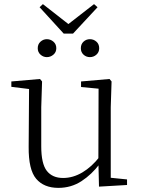

<svg xmlns="http://www.w3.org/2000/svg" viewBox="-20 -897 683 931"><path d="M207 -620Q190 -620 176.5 -632Q163 -644 163 -663Q163 -683 176.5 -695Q190 -707 207 -707Q225 -707 239 -695Q253 -683 253 -663Q253 -644 239 -632Q225 -620 207 -620ZM416 -620Q398 -620 385 -632Q372 -644 372 -663Q372 -683 385 -695Q398 -707 416 -707Q434 -707 447.5 -695Q461 -683 461 -663Q461 -644 447.5 -632Q434 -620 416 -620ZM188 -877 335 -762H288L436 -877L453 -862L334 -734H289L172 -862ZM263 14Q193 14 155.5 -30Q118 -74 119 -185L121 -478L140 -463L35 -476V-502L174 -514L184 -502L180 -377V-188Q180 -103 207 -68.5Q234 -34 286 -34Q334 -34 379.5 -61Q425 -88 463 -137L482 -103H464Q425 -51 375 -18.5Q325 14 263 14ZM460 8 457 -116V-117L458 -467L373 -475V-502L511 -514L521 -502L517 -377V-35L596 -27V0Z"/></svg>

Font: Noto Serif SC
Style: Regular
Weight: 200
Designer: Ryoko NISHIZUKA 西塚涼子 (kana & ideographs); Frank Grießhammer (Latin, Greek & Cyrillic); Wenlong ZHANG 张文龙 (bopomofo); San
Foundry: Adobe
Version: Version 2.001;hotconv 1.1.0;makeotfexe 2.6.0